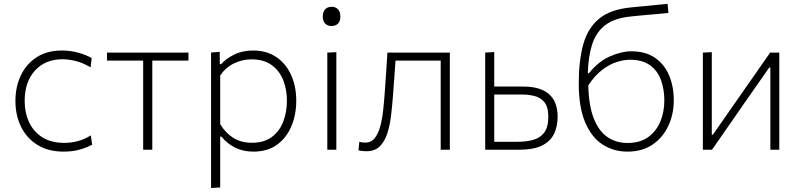

<svg xmlns="http://www.w3.org/2000/svg" viewBox="-20 -762 4075 977"><path d="M303.5 9.5Q225 9.5 170.2 -24.8Q115.5 -59 87 -117.2Q58.5 -175.5 58.5 -248Q58.5 -321 86.5 -379.2Q114.5 -437.5 167.2 -471.2Q220 -505 294.5 -505Q337.5 -505 377.8 -494Q418 -483 446.5 -466.5L441 -419.5Q399.5 -443.5 363.5 -452Q327.5 -460.5 298 -460.5Q210.5 -460.5 158 -403Q105.5 -345.5 105.5 -248.5Q105.5 -188.5 128 -140.2Q150.5 -92 195.2 -63.5Q240 -35 308 -35Q342.5 -35 376.8 -44.2Q411 -53.5 442 -73L449 -26Q425.5 -12.5 388 -1.5Q350.5 9.5 303.5 9.5Z M708.5 0V-453.5H524.5V-494.5H939V-453.5H755V0Z M1054 194.5V-494.5L1098 -498.5L1098.5 -435.5H1105.5Q1127 -461.5 1169.8 -483.2Q1212.5 -505 1267.5 -505Q1336.5 -505 1385.8 -471.8Q1435 -438.5 1461.2 -380.8Q1487.5 -323 1487.5 -249Q1487.5 -179.5 1463.2 -120.8Q1439 -62 1390.5 -26.2Q1342 9.5 1269.5 9.5Q1217.5 9.5 1177 -10.5Q1136.5 -30.5 1106.5 -67H1100.5V192ZM1262 -35.5Q1324.5 -35.5 1364 -65.5Q1403.5 -95.5 1421.8 -144.5Q1440 -193.5 1440 -249Q1440 -307 1420.8 -355Q1401.5 -403 1361.5 -431.5Q1321.5 -460 1260 -460Q1213 -460 1170.8 -439.5Q1128.5 -419 1100.5 -378V-130Q1128 -85 1167.5 -60.2Q1207 -35.5 1262 -35.5Z M1645.5 0V-494.5L1691.5 -496.5V0ZM1666.5 -629.5Q1647.5 -629.5 1635 -641.8Q1622.5 -654 1622.5 -678Q1622.5 -703 1635 -715.2Q1647.5 -727.5 1667.5 -727.5Q1687.5 -727.5 1699.8 -714.8Q1712 -702 1712 -678Q1712 -654 1699.8 -641.8Q1687.5 -629.5 1666.5 -629.5Z M1844.5 7.5Q1836.5 7.5 1825.2 6.5Q1814 5.5 1804 3L1808.5 -40.5Q1817 -38 1825.8 -37.2Q1834.5 -36.5 1839.5 -36.5Q1869.5 -36.5 1887.5 -59.8Q1905.5 -83 1915.5 -121.2Q1925.5 -159.5 1930.2 -204.8Q1935 -250 1938 -294.5Q1941.5 -344.5 1945 -395.2Q1948.5 -446 1951.5 -494.5H2269V0H2222.5V-453.5H1992.5Q1989.5 -411 1986.5 -367.5Q1983.5 -324 1980 -279Q1976 -225.5 1970 -174.5Q1964 -123.5 1950.5 -82.2Q1937 -41 1912 -16.8Q1887 7.5 1844.5 7.5Z M2449 0V-494.5L2495 -497V-321.5H2642.5Q2817.5 -321.5 2817.5 -167.5Q2817.5 -119.5 2799.5 -81.5Q2781.5 -43.5 2738.8 -21.8Q2696 0 2620.5 0ZM2495 -40.5H2612.5Q2656.5 -40.5 2692.2 -50Q2728 -59.5 2749 -87Q2770 -114.5 2770 -167.5Q2770 -219.5 2749 -243.5Q2728 -267.5 2697.2 -274.2Q2666.5 -281 2638.5 -281H2495Z M3173 9.5Q3101.5 9.5 3045.5 -27Q2989.5 -63.5 2957.2 -140.5Q2925 -217.5 2925 -339Q2925 -452 2947.5 -534.8Q2970 -617.5 3027 -665.5Q3084 -713.5 3188 -724Q3199.5 -725.5 3222.5 -727.5Q3245.5 -729.5 3274 -732.2Q3302.5 -735 3330 -737.8Q3357.5 -740.5 3377 -742.5L3381.5 -696Q3361 -694 3333 -691.5Q3305 -689 3276.5 -686.5Q3248 -684 3225.5 -681.8Q3203 -679.5 3193 -678.5Q3108 -670.5 3060.8 -634.8Q3013.5 -599 2993.5 -537.2Q2973.5 -475.5 2971 -389.5H2977Q3024.5 -449 3083.5 -475Q3142.5 -501 3192 -501Q3264 -501 3312 -468.5Q3360 -436 3384.2 -379.5Q3408.5 -323 3408.5 -251Q3408.5 -181 3381 -121.8Q3353.5 -62.5 3301 -26.5Q3248.5 9.5 3173 9.5ZM3184.5 -458Q3155 -458 3118.5 -446.5Q3082 -435 3044.2 -406.5Q3006.5 -378 2973.5 -327.5Q2976 -223 3001.8 -158.5Q3027.5 -94 3071.5 -64.2Q3115.5 -34.5 3173 -34.5Q3238 -34.5 3279.5 -65.2Q3321 -96 3340.8 -145.2Q3360.5 -194.5 3360.5 -250.5Q3360.5 -307 3343.5 -354.2Q3326.5 -401.5 3288 -429.8Q3249.5 -458 3184.5 -458Z M3556.5 0V-494.5L3602 -496.5V-76.5H3607.5L3735 -259.5Q3776 -318 3817.2 -377.2Q3858.5 -436.5 3899 -494.5H3945.5V0H3900V-418.5H3894.5L3767.5 -237Q3726.5 -177.5 3685.2 -118.2Q3644 -59 3603 0Z"/></svg>

Font: Commissioner ExtraLight
Style: Regular
Weight: 200
Designer: Kostas Bartsokas
Foundry: Kostas Bartsokas
Version: Version 1.000; ttfautohint (v1.8.3)